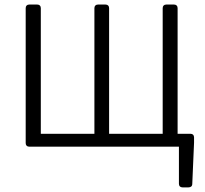

<svg xmlns="http://www.w3.org/2000/svg" viewBox="-20 -644 900 843"><path d="M759.8 -56.6V-608.4C759.8 -618.2 753.9 -624 744.1 -624H710C700.2 -624 694.3 -618.2 694.3 -608.4V-56.6H459V-608.4C459 -618.2 453.1 -624 443.4 -624H410.2C400.4 -624 394.5 -618.2 394.5 -608.4V-56.6H159.2V-608.4C159.2 -618.2 153.3 -624 143.6 -624H108.4C98.6 -624 92.8 -618.2 92.8 -608.4V-15.6C92.8 -5.9 98.6 0 108.4 0H765.6V163.1C765.6 172.9 771.5 178.7 781.2 178.7H807.6C817.4 178.7 824.2 173.8 824.2 163.1L832 -17.6V-41C832 -50.8 826.2 -56.6 816.4 -56.6Z"/></svg>

Font: Ed Sans Neue Light
Style: Regular
Weight: 300
Designer: Stephen Hutchings
Version: Version 1.004;PS 001.004;hotconv 1.0.88;makeotf.lib2.5.64775